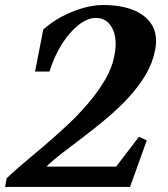

<svg xmlns="http://www.w3.org/2000/svg" viewBox="-52 -736 660 756"><path d="M-32 0 -25.6 -34Q-1.6 -57.8 36.2 -89.7Q74 -121.6 118.6 -159.3Q163.2 -197 208.7 -239.2Q254.2 -281.4 293.5 -327.2Q332.8 -373 360.9 -420.5Q389 -468 398 -515Q411.6 -581 390.9 -623.2Q370.2 -665.4 324.8 -665.4Q293.2 -665.4 258.2 -638.4Q223.2 -611.4 192.6 -563.8Q162 -516.2 142.8 -454.2H86L118.4 -619.8Q149.8 -648.2 190.4 -670Q231 -691.8 273.6 -704Q316.2 -716.2 354.2 -716.2Q424.4 -716.2 474.4 -695.9Q524.4 -675.6 547.2 -636.1Q570 -596.6 558.8 -539Q549 -487.4 520.9 -440.5Q492.8 -393.6 453.2 -351Q413.6 -308.4 368.1 -270.1Q322.6 -231.8 277.4 -197.6Q232.2 -163.4 192.6 -132.9Q153 -102.4 125.6 -75.4L117.2 -80H408.6L399.8 -72.8L495 -197.4L526 -183.2L460 0Z"/></svg>

Font: Wittgenstein
Style: Italic
Weight: 400
Italic angle: -11°
Designer: Jörg Drees
Foundry: Jörg Drees
Version: Version 1.500